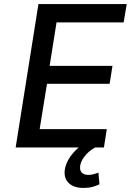

<svg xmlns="http://www.w3.org/2000/svg" viewBox="-20 -725 647 944"><path d="M57 0 169 -705H603L588 -615H258L224 -401H533L519 -313H211L175 -90H505L491 0ZM390 199Q341 199 316 173Q291 147 300 101Q309 62 341 25.5Q373 -11 420 -36L448 0Q434 7 418.5 20Q403 33 391.5 49.5Q380 66 375 85Q370 112 382 123.5Q394 135 414 135Q426 135 438 132Q450 129 464 124L469 181Q453 189 434 194Q415 199 390 199Z"/></svg>

Font: Nunito Sans 7pt SemiCondensed SemiBold
Style: Italic
Weight: 600
Width: 4
Italic angle: -9°
Designer: Vernon Adams
Foundry: Vernon Adams
Version: Version 3.101;gftools[0.9.27]